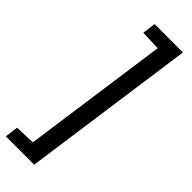

<svg xmlns="http://www.w3.org/2000/svg" viewBox="-327 -761 929 929"><g transform="rotate(45 137.5 -296.5)"><path d="M-33 150 -24 82 80 78 185 -671 83 -675 92 -743H286L161 150Z"/></g></svg>

Font: Assailand Medium
Style: Italic
Weight: 500
Italic angle: -8°
Designer: Hector Gatti with collaboration of the Omnibus-Type team
Foundry: Omnibus-Type
Version: Version 0.072;October 19, 2019;FontCreator 12.0.0.2547 64-bi